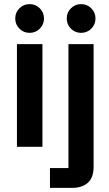

<svg xmlns="http://www.w3.org/2000/svg" viewBox="-20 -715 533 935"><path d="M62.5 0V-500H186.7V0ZM124.2 -555Q95 -555 74.6 -575.4Q54.2 -595.8 54.2 -625Q54.2 -654.2 74.6 -674.6Q95 -695 124.2 -695Q153.3 -695 173.8 -674.6Q194.2 -654.2 194.2 -625Q194.2 -595.8 173.8 -575.4Q153.3 -555 124.2 -555ZM223.3 200V103.3H313.3V-500H435.8V97.5Q435.8 149.2 408.3 174.6Q380.8 200 330 200ZM375 -555Q345.8 -555 325.4 -575.4Q305 -595.8 305 -625Q305 -654.2 325.4 -674.6Q345.8 -695 375 -695Q404.2 -695 424.6 -674.6Q445 -654.2 445 -625Q445 -595.8 424.6 -575.4Q404.2 -555 375 -555Z"/></svg>

Font: Funnel Display SemiBold
Style: Regular
Weight: 600
Designer: NORD ID, Kristian Moeller
Foundry: Dicotype
Version: Version 1.000